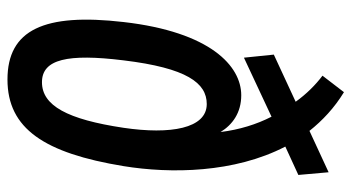

<svg xmlns="http://www.w3.org/2000/svg" viewBox="-228 -650 918 501"><g transform="rotate(90 230.5 -399.0)"><path d="M130 -577 284 -649C304 -610 318 -565 324 -516C305 -547 274 -570 228 -570C152 -570 63 -490 37 -263C13 -56 57 40 187 40C315 40 379 -56 413 -263C433 -386 431 -552 362 -685L436 -719L429 -798L321 -748C294 -782 261 -813 220 -838L177 -782C201 -764 225 -740 245 -712L122 -655ZM313 -263C291 -116 255 -50 194 -50C134 -50 119 -117 137 -263C157 -428 196 -480 251 -480C315 -480 331 -385 313 -263Z"/></g></svg>

Font: Smiley Sans Oblique
Style: Regular
Weight: 400
Italic angle: -8°
Designer: oooooohmygosh, Nagisa Chen, Janine Sui, Heda Shi, Jian Li
Foundry: atelierAnchor
Version: Version 2.0.1